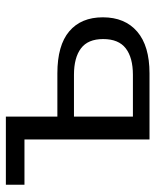

<svg xmlns="http://www.w3.org/2000/svg" viewBox="44 -586 542 671"><g transform="rotate(-90 315.5 -251.0)"><path d="M163 0V-437H5V-502H243V-322H394Q492 -322 541 -280.5Q590 -239 590 -163Q590 -86 540 -43Q490 0 394 0ZM243 -58H389Q449 -58 481.5 -83Q514 -108 514 -162Q514 -215 481.5 -239.5Q449 -264 389 -264H243Z"/></g></svg>

Font: Winston
Style: Regular
Weight: 400
Designer: Original fonts by Vernon Adams / Changes by Cristiano Sobral
Foundry: Original fonts by Vernon Adams / Changes by Cristiano Sobral
Version: Version 2.503;July 17, 2020;FontCreator 13.0.0.2655 64-bit